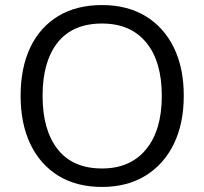

<svg xmlns="http://www.w3.org/2000/svg" viewBox="-20 -734 812 763"><path d="M61.9 -353Q61.9 -464.5 100.3 -545.3Q138.7 -626 211.2 -670Q283.8 -713.9 385.6 -713.9Q485.3 -713.9 558.2 -670Q631 -626 670.6 -545.3Q710.3 -464.5 710.3 -354Q710.3 -242.5 670.4 -161.2Q630.4 -80 557.6 -35.5Q484.8 8.9 385.6 8.9Q284.3 8.9 212 -35.5Q139.7 -80 100.8 -161.2Q61.9 -242.5 61.9 -353ZM149.2 -353Q149.2 -217 209.2 -140.8Q269.2 -64.5 385.6 -64.5Q497.9 -64.5 560.4 -140.5Q623 -216.5 623 -353Q623 -490 560.9 -565.2Q498.9 -640.5 385.6 -640.5Q269.2 -640.5 209.2 -565.2Q149.2 -490 149.2 -353Z"/></svg>

Font: Mulish ExtraLight
Style: Regular
Weight: 200
Designer: Vernon Adams
Foundry: Vernon Adams
Version: Version 3.603